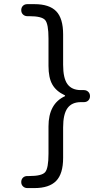

<svg xmlns="http://www.w3.org/2000/svg" viewBox="-20 -790 540 949"><path d="M219.7 -165Q219.7 -277.3 300.8 -314.5Q301.8 -315.4 301.8 -316.9Q301.8 -318.4 299.8 -319.3Q257.8 -338.9 238.8 -372.1Q219.7 -405.3 219.7 -464.8V-599.6Q219.7 -671.9 203.1 -690.9Q186.5 -710 125 -710H115.2Q102.5 -710 93.8 -718.3Q85 -726.6 85 -739.7Q85 -752.9 93.3 -761.2Q101.6 -769.5 115.2 -769.5H150.4Q223.6 -769.5 257.8 -734.4Q292 -699.2 292 -620.1V-469.7Q292 -403.3 313.5 -374Q335 -344.7 379.9 -344.7H394.5Q407.2 -344.7 416 -336.4Q424.8 -328.1 424.8 -314.9Q424.8 -301.8 416.5 -293.5Q408.2 -285.2 394.5 -285.2H379.9Q335 -285.2 313.5 -255.4Q292 -225.6 292 -160.2V-9.8Q292 69.3 257.3 104.5Q222.7 139.6 150.4 139.6H115.2Q102.5 139.6 93.8 131.3Q85 123 85 109.9Q85 96.7 93.3 88.4Q101.6 80.1 115.2 80.1H125Q186.5 80.1 203.1 61Q219.7 42 219.7 -30.3Z"/></svg>

Font: Rounded-L Mgen+ 2m regular
Style: Regular
Weight: 400
Designer: [Source Han Sans]
Ryoko NISHIZUKA  (kana & ideographs); Paul D. Hunt (Latin, Greek & Cyrillic); Wenlong ZHANG  (bopomofo
Version: Version 1.059.20150602